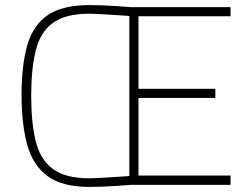

<svg xmlns="http://www.w3.org/2000/svg" viewBox="-20 -728 980 757"><path d="M333 9Q225 9 167 -34Q109 -77 87 -158Q65 -239 65 -354Q65 -469 87 -548Q109 -627 167 -667.5Q225 -708 333 -708Q352 -708 381 -707Q410 -706 440 -704Q470 -702 491 -700H889V-664H526V-378H829V-342H526V-36H889V1H491Q470 3 440 5Q410 7 381 8Q352 9 333 9ZM333 -25Q341 -25 361.5 -26Q382 -27 406.5 -28.5Q431 -30 454 -31.5Q477 -33 490 -34V-665Q477 -666 454 -667.5Q431 -669 406.5 -670.5Q382 -672 361.5 -673Q341 -674 333 -674Q237 -674 187.5 -637Q138 -600 120.5 -527.5Q103 -455 103 -350Q103 -245 120.5 -172.5Q138 -100 187.5 -62.5Q237 -25 333 -25Z"/></svg>

Font: TitilliumWeb ExtraLight
Style: Regular
Weight: 400
Designer: Mohamed Gaber, Accademia di Belle Arti di Urbino and others
Foundry: Kief Type Foundry, Accademia di Belle Arti di Urbino and others
Version: Version 3.000; ttfautohint (v1.8.2)